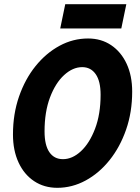

<svg xmlns="http://www.w3.org/2000/svg" viewBox="-20 -886 667 918"><path d="M42 -243Q42 -341 71 -424.5Q100 -508 150 -570Q200 -632 264.5 -667Q329 -702 401 -702Q464 -702 511.5 -670Q559 -638 585.5 -581Q612 -524 612 -448Q612 -350 583 -266.5Q554 -183 504 -120.5Q454 -58 389.5 -23Q325 12 254 12Q191 12 143 -20Q95 -52 68.5 -109.5Q42 -167 42 -243ZM193 -258Q193 -192 216 -158.5Q239 -125 281 -125Q326 -125 367 -163Q408 -201 434.5 -270.5Q461 -340 461 -433Q461 -498 437.5 -531.5Q414 -565 373 -565Q328 -565 286.5 -527Q245 -489 219 -420Q193 -351 193 -258ZM268 -750 292 -866H584L560 -750Z"/></svg>

Font: Radio Canada Condensed
Style: Bold Italic
Weight: 700
Width: 3
Italic angle: -12°
Designer: Charles Daoud, Etienne Aubert Bonn, Alexandre Saumier Demers, Jacques Le Bailly
Foundry: Radio-Canada
Version: Version 2.104; ttfautohint (v1.8.4.7-5d5b);gftools[0.9.28.de